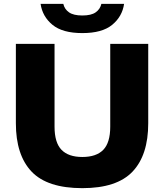

<svg xmlns="http://www.w3.org/2000/svg" viewBox="-20 -968 852 998"><path d="M408 10Q226 10 144.2 -76Q62.5 -162 62.5 -327.5V-740H263.5V-309.5Q263.5 -226.5 299.8 -189.2Q336 -152 408 -152Q480.5 -152 516.8 -189.2Q553 -226.5 553 -309.5V-740H750.5V-327.5Q750.5 -162 669 -76Q587.5 10 408 10ZM408 -796Q305 -796 252.8 -839Q200.5 -882 191 -948H309Q315.5 -920 338.8 -903.8Q362 -887.5 408 -887.5Q454 -887.5 477.2 -903.8Q500.5 -920 507 -948H625Q615.5 -882 563.2 -839Q511 -796 408 -796Z"/></svg>

Font: Encode Sans SmExp XBd
Style: Regular
Weight: 800
Width: 6
Designer: Multiple Designers
Foundry: Impallari Type
Version: Version 3.002; ttfautohint (v1.8.3) -l 8 -r 50 -G 200 -x 14 